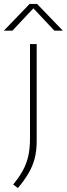

<svg xmlns="http://www.w3.org/2000/svg" viewBox="-50 -819 340 976"><path d="M41 137 17 119Q46.5 83 65.5 48.8Q84.5 14.5 93.5 -24.8Q102.5 -64 102.5 -115V-595H136.5V-103Q136.5 -52.5 126.2 -13.2Q116 26 95 61.8Q74 97.5 41 137ZM-30.5 -663 100.5 -799H138.5L269.5 -663H226.5L112 -785H127.5L13 -663Z"/></svg>

Font: Encode Sans SC SemiExpanded Thin
Style: Regular
Weight: 250
Width: 6
Designer: Multiple Designers
Foundry: Impallari Type
Version: Version 3.002